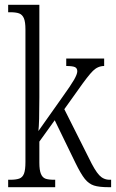

<svg xmlns="http://www.w3.org/2000/svg" viewBox="-20 -780 483 800"><path d="M14 -31H22Q47 -31 60.5 -36Q74 -41 80 -56.5Q86 -72 86 -105V-657Q86 -689 79.5 -704Q73 -719 60 -724Q47 -729 22 -729H14V-760H144V-374Q144 -266 140 -234L239 -374Q275 -424 288.5 -447.5Q302 -471 302 -483Q302 -496 292 -500.5Q282 -505 256 -505V-536H414V-505Q388 -505 367.5 -485Q347 -465 303 -402L248 -325L351 -120Q375 -70 393 -50.5Q411 -31 437 -31H443V0H434Q393 0 371.5 -7Q350 -14 333.5 -34.5Q317 -55 294 -102L208 -279L144 -190V-102Q144 -71 150.5 -55.5Q157 -40 169.5 -35.5Q182 -31 206 -31H210V0H14Z"/></svg>

Font: Noto Serif CondLight
Style: Regular
Weight: 300
Width: 3
Designer: Monotype Design Team
Foundry: Monotype Imaging Inc.
Version: Version 1.001